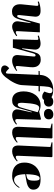

<svg xmlns="http://www.w3.org/2000/svg" viewBox="1314 -2138 1053 3722"><g transform="rotate(90 1841.0 -277.5)"><path d="M8 -502Q38 -515 86 -526Q134 -537 189 -537Q253 -537 280.5 -507.5Q308 -478 303 -425L273 -131Q270 -103 275.5 -93Q281 -83 293 -83Q307 -83 316 -98.5Q325 -114 336 -155L437 -523H607L584 -89Q583 -73 587.5 -64.5Q592 -56 607 -56Q618 -56 635 -63Q652 -70 670 -84L681 -68Q673 -61 653.5 -47.5Q634 -34 607.5 -19.5Q581 -5 552 4.5Q523 14 495 14Q448 14 417.5 -19Q387 -52 395 -110L429 -343L419 -344L363 -147Q348 -94 330.5 -57.5Q313 -21 283 -2Q253 17 202 17Q132 17 93.5 -31.5Q55 -80 65 -177L93 -451Q95 -471 91.5 -482.5Q88 -494 71 -494Q55 -494 42 -490Q29 -486 16 -481Z M1356 -68Q1339 -54 1307.5 -34.5Q1276 -15 1237.5 -0.5Q1199 14 1162 14Q1095 14 1069.5 -17Q1044 -48 1048 -98L1075 -392Q1077 -418 1073 -429Q1069 -440 1055 -440Q1037 -440 1028 -426Q1019 -412 1007 -368L906 0H743L754 -462Q754 -474 751.5 -484Q749 -494 732 -494Q722 -494 706.5 -490Q691 -486 677 -481L669 -502Q678 -506 704 -514Q730 -522 763.5 -529.5Q797 -537 826 -537Q884 -537 915.5 -504Q947 -471 941 -413L917 -180L927 -179L986 -398Q998 -440 1012.5 -472Q1027 -504 1056 -522Q1085 -540 1140 -540Q1209 -540 1250.5 -492Q1292 -444 1283 -346L1260 -96Q1259 -77 1261.5 -66.5Q1264 -56 1282 -56Q1299 -56 1315.5 -65Q1332 -74 1345 -84Z M1734 -768Q1703 -768 1686.5 -746.5Q1670 -725 1663.5 -687.5Q1657 -650 1654 -601L1650 -523H1751L1750 -498H1649L1630 -170Q1626 -110 1587.5 -30Q1549 50 1473 146Q1463 158 1443.5 177.5Q1424 197 1397 213Q1370 229 1339 229Q1298 229 1273.5 209.5Q1249 190 1249 156Q1249 116 1303 71L1349 113Q1403 162 1407 104Q1408 95 1408.5 76Q1409 57 1409.5 35Q1410 13 1410.5 -3.5Q1411 -20 1411 -23L1432 -498H1355L1359 -519L1432 -522L1434 -546Q1437 -586 1454 -627.5Q1471 -669 1505.5 -704Q1540 -739 1596 -760.5Q1652 -782 1734 -782Q1785 -782 1829.5 -765.5Q1874 -749 1901.5 -718Q1929 -687 1929 -643Q1929 -615 1910 -592Q1891 -569 1851 -569Q1820 -569 1796 -582.5Q1772 -596 1755 -612L1772 -655Q1792 -705 1784 -736.5Q1776 -768 1734 -768Z M2289 -94Q2288 -72 2293 -59Q2298 -46 2317 -46Q2336 -46 2354.5 -58Q2373 -70 2384 -79L2396 -65Q2387 -55 2360.5 -36Q2334 -17 2296 -1.5Q2258 14 2213 14Q2176 14 2148 -0.5Q2120 -15 2107.5 -44.5Q2095 -74 2105 -119L2159 -363L2149 -365L2098 -188Q2088 -152 2078 -116Q2068 -80 2051 -50.5Q2034 -21 2005 -3.5Q1976 14 1926 14Q1865 14 1826.5 -15Q1788 -44 1770 -93.5Q1752 -143 1752 -206Q1752 -272 1769 -331.5Q1786 -391 1820.5 -437Q1855 -483 1906.5 -510Q1958 -537 2027 -537Q2063 -537 2091.5 -528Q2120 -519 2145 -510L2288 -545L2302 -534ZM2010 -94Q2028 -94 2039.5 -106Q2051 -118 2062.5 -150Q2074 -182 2090 -242L2156 -481Q2132 -495 2109.5 -503Q2087 -511 2070 -511Q2023 -511 2002.5 -432Q1982 -353 1974 -199Q1971 -144 1979 -119Q1987 -94 2010 -94ZM2092 -691Q2092 -734 2122.5 -759Q2153 -784 2196 -784Q2243 -784 2268.5 -761Q2294 -738 2294 -696Q2294 -653 2264.5 -628Q2235 -603 2191 -603Q2145 -603 2118.5 -626Q2092 -649 2092 -691ZM1845 -690Q1845 -733 1875 -758Q1905 -783 1948 -783Q1995 -783 2021 -760Q2047 -737 2047 -695Q2047 -652 2017.5 -627Q1988 -602 1943 -602Q1897 -602 1871 -625Q1845 -648 1845 -690Z M2467 -728 2375 -751 2378 -767H2652L2664 -756L2637 -99Q2636 -77 2641 -66.5Q2646 -56 2662 -56Q2677 -56 2697.5 -66.5Q2718 -77 2735 -93L2747 -80Q2735 -66 2704.5 -43.5Q2674 -21 2634 -3.5Q2594 14 2550 14Q2500 14 2475.5 -6Q2451 -26 2444 -55Q2437 -84 2438 -112Z M2830 -728 2738 -751 2741 -767H3015L3027 -756L3000 -99Q2999 -77 3004 -66.5Q3009 -56 3025 -56Q3040 -56 3060.5 -66.5Q3081 -77 3098 -93L3110 -80Q3098 -66 3067.5 -43.5Q3037 -21 2997 -3.5Q2957 14 2913 14Q2863 14 2838.5 -6Q2814 -26 2807 -55Q2800 -84 2801 -112Z M3457 -537Q3564 -537 3610.5 -499.5Q3657 -462 3657 -400Q3657 -355 3634 -328Q3611 -301 3576.5 -286.5Q3542 -272 3506 -265.5Q3470 -259 3444 -254L3357 -239Q3362 -119 3388.5 -71Q3415 -23 3467 -23Q3497 -23 3523.5 -39.5Q3550 -56 3572.5 -80.5Q3595 -105 3611 -130L3623 -122Q3618 -112 3602.5 -90Q3587 -68 3560 -44Q3533 -20 3491.5 -3Q3450 14 3393 14Q3263 14 3197.5 -48.5Q3132 -111 3132 -223Q3132 -316 3171 -386.5Q3210 -457 3283 -497Q3356 -537 3457 -537ZM3483 -417Q3483 -459 3475 -489Q3467 -519 3438 -519Q3408 -519 3391.5 -486.5Q3375 -454 3367.5 -395Q3360 -336 3357 -258L3404 -268Q3431 -274 3448.5 -286.5Q3466 -299 3474.5 -329Q3483 -359 3483 -417Z"/></g></svg>

Font: Literata 72pt Black
Style: Italic
Weight: 900
Italic angle: -2°
Designer: Latin by Veronika Burian and Jose Scaglione. Greek by Irene Vlachou. Cyrillic by Vera Evstafieva
Foundry: TypeTogether
Version: Version 3.002